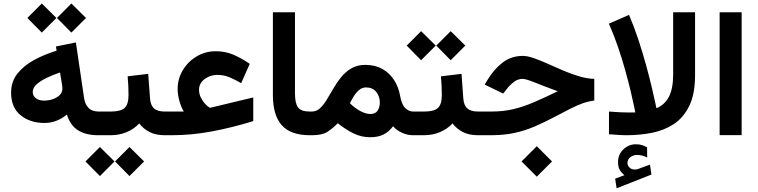

<svg xmlns="http://www.w3.org/2000/svg" viewBox="-20 -750 4202 1065"><path d="M376 -730.5 457 -650.4 376 -569.3 295.9 -650.4ZM211.9 -730.5 293 -650.4 211.9 -569.3 131.8 -650.4ZM524.9 0Q455.6 0 412.4 -27.6Q369.1 -55.2 351.1 -114.7Q294.9 -67.9 226.1 -67.9Q147 -67.9 94.2 -110.8Q41.5 -153.8 41.5 -236.3Q41.5 -296.9 76.4 -341.3Q111.3 -385.7 168.7 -417Q226.1 -448.2 293.9 -468.8L290.5 -492.2L400.9 -514.6L446.8 -203.6Q451.7 -171.9 470.9 -151.6Q490.2 -131.3 526.9 -131.3H541.5V0ZM326.2 -259.3Q326.2 -266.1 325 -274.2Q323.7 -282.2 322.3 -291.5L313 -348.1Q272.9 -334.5 238.5 -317.9Q204.1 -301.3 182.9 -282Q161.6 -262.7 161.6 -240.7Q161.6 -218.3 179 -205.1Q196.3 -191.9 224.6 -191.9Q248.5 -191.9 271.7 -199.5Q294.9 -207 310.5 -221.9Q326.2 -236.8 326.2 -259.3Z M521 -131.3H594.7Q649.9 -131.3 671.4 -151.4Q692.9 -171.4 692.9 -222.2Q692.9 -249.5 691.7 -275.4Q690.4 -301.3 688 -326.7L802.2 -340.3L812 -205.6Q814.5 -167 833.7 -149.2Q853 -131.3 894 -131.3H904.3V0H893.1Q843.3 0 808.8 -18.1Q774.4 -36.1 752.4 -65.4Q723.6 -34.2 682.4 -17.1Q641.1 0 594.7 0H521ZM698.2 65.4 779.3 145.5 698.2 226.6 618.2 145.5ZM534.2 65.4 615.2 145.5 534.2 226.6 454.1 145.5Z M999.5 -131.3Q984.4 -155.8 974.9 -190.9Q965.3 -226.1 965.3 -255.9Q965.3 -313 993.9 -360.6Q1022.5 -408.2 1070.6 -437Q1118.7 -465.8 1176.8 -465.8Q1229 -465.8 1273.4 -447Q1317.9 -428.2 1365.2 -396L1317.9 -288.6Q1284.7 -308.1 1253.2 -321.3Q1221.7 -334.5 1185.5 -334.5Q1161.1 -334.5 1137.7 -324.5Q1114.3 -314.5 1099.1 -296.1Q1084 -277.8 1084 -252.4Q1084 -228.5 1094.7 -207.5Q1105.5 -186.5 1119.6 -172.1Q1133.8 -157.7 1143.6 -152.3Q1146 -151.9 1152.8 -153.8L1384.8 -209.5V-78.1Q1261.7 -40.5 1151.1 -20.3Q1040.5 0 934.6 0H884.8V-131.3Z M1493.7 -682.1H1616.2V-231.9Q1616.2 -176.8 1633.1 -154.1Q1649.9 -131.3 1698.2 -131.3H1710.4V0H1698.2Q1592.3 0 1543 -55.4Q1493.7 -110.8 1493.7 -222.7Z M1712.4 0H1690.9L1691.4 -131.3H1710Q1735.8 -131.3 1755.6 -150.1Q1775.4 -168.9 1793.2 -198.2Q1811 -227.5 1830.1 -260.7Q1849.1 -293.9 1873.3 -323.2Q1897.5 -352.5 1929.7 -371.3Q1961.9 -390.1 2006.3 -390.1Q2061 -390.1 2101.1 -367.4Q2141.1 -344.7 2166 -305.9Q2190.9 -267.1 2199.2 -219.2Q2207.5 -170.4 2227.5 -150.9Q2247.6 -131.3 2271 -131.3H2283.7V0H2270.5Q2239.3 0 2209 -13.9Q2178.7 -27.8 2160.6 -49.8Q2136.7 -18.6 2106.7 -3.7Q2076.7 11.2 2033.7 11.2Q1983.4 11.2 1939.9 -10.5Q1896.5 -32.2 1853.5 -66.4Q1825.7 -38.1 1796.6 -19Q1767.6 0 1712.4 0ZM2010.3 -265.1Q1989.3 -265.1 1972.4 -251.2Q1955.6 -237.3 1942.9 -216.8Q1930.2 -196.3 1920.9 -177.2Q1936 -162.6 1950.2 -152.1Q1964.4 -141.6 1977.1 -134.8Q1994.1 -125.5 2008.5 -121.6Q2022.9 -117.7 2034.2 -117.7Q2062 -117.7 2074.5 -136.2Q2086.9 -154.8 2086.9 -181.2Q2086.9 -215.8 2066.7 -240.5Q2046.4 -265.1 2010.3 -265.1Z M2480 -577.1 2561 -497.1 2480 -416 2399.9 -497.1ZM2315.9 -577.1 2397 -497.1 2315.9 -416 2235.8 -497.1ZM2264.2 -131.3H2332.5Q2387.7 -131.3 2409.2 -151.4Q2430.7 -171.4 2430.7 -222.2Q2430.7 -249.5 2429.4 -275.4Q2428.2 -301.3 2425.8 -326.7L2540 -340.3L2549.8 -205.6Q2552.2 -167 2571.5 -149.2Q2590.8 -131.3 2631.8 -131.3H2642.1V0H2630.9Q2581.1 0 2546.6 -18.1Q2512.2 -36.1 2490.2 -65.4Q2461.4 -34.2 2420.2 -17.1Q2378.9 0 2332.5 0H2264.2Z M2957.5 61 3042 145.5 2957.5 230 2873 145.5ZM2622.6 -131.3H2705.6Q2771.5 -131.3 2826.7 -144.3Q2881.8 -157.2 2940.4 -182.4Q2999 -207.5 3073.7 -243.7Q3000 -271 2948.5 -291.7Q2897 -312.5 2879.4 -312.5Q2852.5 -312.5 2830.8 -295.9Q2809.1 -279.3 2794.4 -260.3L2771 -231L2668.5 -280.8L2687.5 -312Q2721.2 -367.2 2768.8 -403.6Q2816.4 -439.9 2879.9 -439.9Q2906.2 -439.9 2942.1 -427.2Q2978 -414.6 3019.5 -395.8Q3061 -377 3105.2 -358.2Q3149.4 -339.4 3193.1 -326.4Q3236.8 -313.5 3276.4 -312.5V-192.4Q3242.7 -188 3211.7 -176.8Q3180.7 -165.5 3145.5 -147.9Q3110.4 -130.4 3064 -105.5Q3001.5 -72.3 2946.3 -48.6Q2891.1 -24.9 2833.3 -12.5Q2775.4 0 2704.1 0H2622.6Z M3443.4 221.7Q3426.8 208 3417.5 192.1Q3408.2 176.3 3408.2 149.4Q3408.2 106 3438.2 78.1Q3468.3 50.3 3506.8 50.3Q3526.9 50.3 3540.8 54.7Q3554.7 59.1 3569.3 67.4L3569.8 123.5Q3542 109.4 3513.7 109.4Q3494.1 109.4 3477.3 121.1Q3460.4 132.8 3460.4 155.8Q3460.9 169.4 3473.6 181.2Q3486.3 192.9 3512.2 189.5Q3513.2 189.5 3516.1 188.5L3585.4 163.1L3593.3 218.3L3400.4 294.4L3392.1 241.2ZM3458 0Q3433.1 0 3408.4 -1.7Q3383.8 -3.4 3357.9 -5.4V-131.3Q3421.4 -126 3467.8 -126Q3479 -126 3488 -126Q3497.1 -126 3503.9 -126.5Q3503.9 -126.5 3497.8 -157Q3491.7 -187.5 3479.5 -239Q3467.3 -290.5 3449.7 -354.5Q3432.1 -418.5 3408.9 -486.8Q3385.7 -555.2 3357.4 -618.7L3469.2 -667.5Q3497.6 -601.1 3521.2 -529.1Q3544.9 -457 3563.5 -389.6Q3582 -322.3 3594.7 -268.1Q3607.4 -213.9 3614.3 -181.9Q3621.1 -149.9 3621.1 -149.9Q3666.5 -168 3690.2 -212.9Q3713.9 -257.8 3713.9 -337.9V-682.1H3835.4V-333Q3835.4 -228 3803.2 -162.4Q3771 -96.7 3717 -61.5Q3663.1 -26.4 3595.7 -13.2Q3528.3 0 3458 0Z M4093.8 -682.1V-0.5H3971.7V-682.1Z"/></svg>

Font: Vazirmatn UI FD
Style: Bold
Weight: 700
Designer: Saber Rastikerdar
Foundry: Saber Rastikerdar
Version: Version 33.003